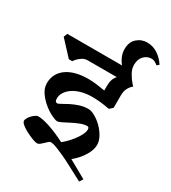

<svg xmlns="http://www.w3.org/2000/svg" viewBox="-227 -929 967 1086"><g transform="rotate(30 256.5 -386.0)"><path d="M409 -823Q448 -823 480 -801Q512 -779 531 -748L517 -737Q508 -745 498 -750.5Q488 -756 476 -756Q448 -756 427 -735Q406 -714 406 -676Q406 -651 420 -625.5Q434 -600 455 -576L464 -567Q449 -556 438.5 -536.5Q428 -517 428 -490V-408L407 -389Q345 -401 294 -401Q256 -401 224.5 -392.5Q193 -384 170.5 -369Q148 -354 135.5 -334.5Q123 -315 123 -293Q123 -270 138 -270Q145 -270 161 -279.5Q177 -289 199.5 -300.5Q222 -312 250 -321.5Q278 -331 309 -331Q327 -331 352 -317Q377 -303 399 -281.5Q421 -260 436.5 -232.5Q452 -205 452 -178Q452 -146 428.5 -107.5Q405 -69 366 -37L482 28L467 51L376 3Q335 -19 307 -31.5Q279 -44 261 -51Q243 -58 233 -60Q223 -62 217 -62Q212 -62 204 -55Q196 -48 187.5 -39.5Q179 -31 170 -24Q161 -17 153 -17Q142 -17 121 -25Q100 -33 78.5 -44Q57 -55 41 -68Q25 -81 25 -92Q25 -98 30.5 -108.5Q36 -119 45 -128.5Q54 -138 64.5 -145.5Q75 -153 84 -153Q113 -153 161 -137Q209 -121 268 -91Q290 -109 307.5 -128.5Q325 -148 337.5 -166.5Q350 -185 356.5 -200.5Q363 -216 363 -227Q363 -244 351 -244Q331 -244 306.5 -234.5Q282 -225 259 -213Q236 -201 217 -191.5Q198 -182 189 -182Q177 -182 151 -194.5Q125 -207 98 -229Q71 -251 51 -279.5Q31 -308 31 -340Q31 -374 45.5 -400Q60 -426 86 -443.5Q112 -461 147 -469.5Q182 -478 223 -478Q249 -478 277 -474.5Q305 -471 333 -466V-497Q333 -543 357 -567H165Q144 -567 124 -551.5Q104 -536 93 -519H71L-18 -615L-8 -639H349Q333 -659 324 -681Q315 -703 315 -726Q315 -773 343 -798Q371 -823 409 -823Z"/></g></svg>

Font: Jaini Purva
Style: Regular
Weight: 400
Designer: Girish Dalvi, Maithili Shingre
Foundry: Ek Type
Version: Version 1.001;PS 1.000;hotconv 16.6.51;makeotf.lib2.5.65220